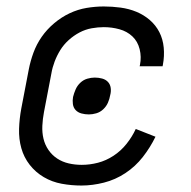

<svg xmlns="http://www.w3.org/2000/svg" viewBox="-20 -562 590 594"><path d="M232 12Q201 12 171 6.5Q141 1 115.5 -14Q90 -29 72 -52Q54 -75 46 -103.5Q38 -132 39 -163.5Q40 -195 46 -227L69 -347Q74 -373 83.5 -399Q93 -425 109 -448Q125 -471 147.5 -490Q170 -509 195.5 -521Q221 -533 248 -537.5Q275 -542 301 -542Q327 -542 353 -538.5Q379 -535 402 -525.5Q425 -516 443.5 -500Q462 -484 473 -462.5Q484 -441 486.5 -415Q489 -389 484 -362L483 -357H412L413 -361Q418 -386 412 -410Q406 -434 389.5 -449.5Q373 -465 349.5 -471.5Q326 -478 301 -478Q283 -478 263.5 -474.5Q244 -471 226 -461.5Q208 -452 192.5 -438Q177 -424 166.5 -407Q156 -390 149 -371.5Q142 -353 139 -335L116 -215Q112 -194 111 -173Q110 -152 114.5 -133Q119 -114 130 -98Q141 -82 157 -71.5Q173 -61 192.5 -56.5Q212 -52 233 -52Q258 -52 283 -58.5Q308 -65 331 -80Q354 -95 371.5 -117Q389 -139 400 -163L461 -139Q445 -106 422 -76.5Q399 -47 368 -26.5Q337 -6 301.5 3Q266 12 232 12ZM255 -208Q243 -208 232 -211Q221 -214 214 -221.5Q207 -229 205.5 -240Q204 -251 206 -262Q209 -274 214 -285.5Q219 -297 228.5 -306Q238 -315 250 -318.5Q262 -322 273 -322Q285 -322 296 -319Q307 -316 314 -308.5Q321 -301 322.5 -290Q324 -279 321 -268Q319 -256 314 -244.5Q309 -233 299.5 -224Q290 -215 278 -211.5Q266 -208 255 -208Z"/></svg>

Font: Lode Term
Style: Italic
Weight: 400
Italic angle: -11°
Monospace: yes
Designer: Belleve Invis
Foundry: Belleve Invis
Version: Version 29.2.0